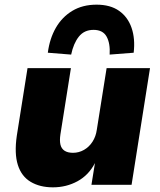

<svg xmlns="http://www.w3.org/2000/svg" viewBox="-20 -792 685 823"><path d="M207 11Q151 11 111.5 -12.5Q72 -36 56.5 -85Q41 -134 52 -210L98 -500H284L239 -216Q235 -190 239 -172.5Q243 -155 256.5 -146Q270 -137 293 -137Q318 -137 340 -149.5Q362 -162 376.5 -184.5Q391 -207 395 -236L437 -500H623L544 0H372L387 -93Q360 -41 312 -15Q264 11 207 11ZM285 -558 185 -566Q193 -627 219.5 -673Q246 -719 290 -745.5Q334 -772 394 -772Q453 -772 490.5 -745.5Q528 -719 544 -672.5Q560 -626 553 -566L450 -558Q453 -606 437 -635Q421 -664 381 -664Q341 -664 318 -635Q295 -606 285 -558Z"/></svg>

Font: Nunito Sans 9pt Black
Style: Italic
Weight: 900
Italic angle: -9°
Version: Version 3.101;gftools[0.9.27]